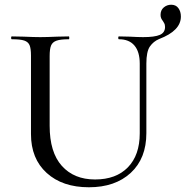

<svg xmlns="http://www.w3.org/2000/svg" viewBox="-20 -779 785 812"><path d="M599 -216Q599 -109 533 -48Q467 13 356 13Q244 13 177.5 -47.5Q111 -108 111 -212V-544Q111 -574 105 -588Q99 -602 82.5 -607.5Q66 -613 30 -613Q27 -613 27 -619Q27 -625 30 -625L80 -624Q124 -622 150 -622Q178 -622 222 -624L271 -625Q273 -625 273 -619Q273 -613 271 -613Q236 -613 219 -607Q202 -601 196 -586.5Q190 -572 190 -542V-247Q190 -135 241.5 -77.5Q293 -20 382 -20Q471 -20 521 -71.5Q571 -123 571 -215V-510Q571 -560 548.5 -586.5Q526 -613 483 -613Q480 -613 480 -619Q480 -625 483 -625L528 -624Q564 -622 585 -622Q634 -622 656 -631.5Q678 -641 678 -665Q678 -675 674 -681.5Q670 -688 669 -690Q665 -695 662 -701Q659 -707 659 -716Q659 -736 672.5 -747.5Q686 -759 704 -759Q724 -759 734.5 -744.5Q745 -730 745 -709Q745 -649 653 -614Q629 -604 614 -582.5Q599 -561 599 -510Z"/></svg>

Font: Cormorant SC Medium
Style: Regular
Weight: 500
Designer: Christian Thalmann (Catharsis Fonts)
Version: Version 3.000